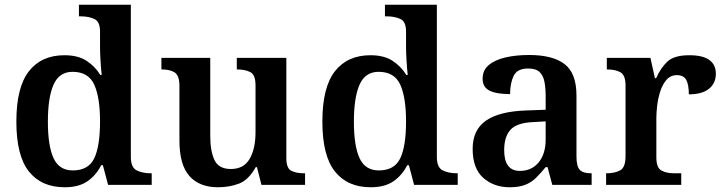

<svg xmlns="http://www.w3.org/2000/svg" viewBox="-20 -780 3055 810"><path d="M253 10Q155 10 102 -56.5Q49 -123 49 -267Q49 -412 102 -479.5Q155 -547 252 -547Q309 -547 345 -523.5Q381 -500 403 -464H409Q406 -491 404 -524.5Q402 -558 402 -582V-647Q402 -689 378 -700Q354 -711 321 -711H313V-760H532V-118Q532 -73 557 -61Q582 -49 615 -49H620V0H436L414 -83H407Q385 -40 348.5 -15Q312 10 253 10ZM287 -61Q353 -61 377.5 -112Q402 -163 402 -268Q402 -369 377.5 -423Q353 -477 286 -477Q230 -477 206 -423Q182 -369 182 -267Q182 -164 206 -112.5Q230 -61 287 -61Z M900 10Q821 10 779 -37.5Q737 -85 737 -187V-417Q737 -461 717.5 -474Q698 -487 663 -487H661V-536H867V-207Q867 -142 885 -104.5Q903 -67 954 -67Q1008 -67 1033 -109.5Q1058 -152 1058 -223V-420Q1058 -465 1035.5 -476Q1013 -487 982 -487H979V-536H1188V-113Q1188 -70 1209 -59.5Q1230 -49 1261 -49H1267V0H1083L1064 -75H1059Q1029 -21 988.5 -5.5Q948 10 900 10Z M1544 10Q1446 10 1393 -56.5Q1340 -123 1340 -267Q1340 -412 1393 -479.5Q1446 -547 1543 -547Q1600 -547 1636 -523.5Q1672 -500 1694 -464H1700Q1697 -491 1695 -524.5Q1693 -558 1693 -582V-647Q1693 -689 1669 -700Q1645 -711 1612 -711H1604V-760H1823V-118Q1823 -73 1848 -61Q1873 -49 1906 -49H1911V0H1727L1705 -83H1698Q1676 -40 1639.5 -15Q1603 10 1544 10ZM1578 -61Q1644 -61 1668.5 -112Q1693 -163 1693 -268Q1693 -369 1668.5 -423Q1644 -477 1577 -477Q1521 -477 1497 -423Q1473 -369 1473 -267Q1473 -164 1497 -112.5Q1521 -61 1578 -61Z M2130 10Q2064 10 2019 -29.5Q1974 -69 1974 -152Q1974 -232 2030 -271Q2086 -310 2199 -314L2282 -317V-374Q2282 -408 2277 -434.5Q2272 -461 2256.5 -476Q2241 -491 2208 -491Q2162 -491 2147 -460Q2132 -429 2132 -383Q2075 -383 2045.5 -397.5Q2016 -412 2016 -448Q2016 -484 2042.5 -506Q2069 -528 2113.5 -538Q2158 -548 2212 -548Q2312 -548 2362 -509.5Q2412 -471 2412 -377V-120Q2412 -79 2425.5 -64Q2439 -49 2473 -49H2476V0H2310L2290 -75H2282Q2260 -48 2240.5 -29Q2221 -10 2195 0Q2169 10 2130 10ZM2173 -59Q2223 -59 2252.5 -95Q2282 -131 2282 -191V-268L2230 -265Q2160 -262 2133.5 -232.5Q2107 -203 2107 -147Q2107 -59 2173 -59Z M2537 0V-49H2540Q2574 -49 2596.5 -61.5Q2619 -74 2619 -121V-419Q2619 -463 2597.5 -475Q2576 -487 2543 -487H2540V-536H2724L2743 -450H2748Q2768 -495 2796.5 -521Q2825 -547 2888 -547Q2945 -547 2972.5 -527Q3000 -507 3000 -469Q3000 -429 2971 -405.5Q2942 -382 2886 -382Q2886 -423 2875 -443Q2864 -463 2836 -463Q2809 -463 2792 -443.5Q2775 -424 2765.5 -394.5Q2756 -365 2752.5 -334.5Q2749 -304 2749 -283V-116Q2749 -72 2770.5 -60.5Q2792 -49 2823 -49H2854V0Z"/></svg>

Font: Noto Serif NP Hmong SemiBold
Style: Regular
Weight: 600
Designer: Dalton Maag Ltd
Foundry: Dalton Maag Ltd
Version: Version 1.001; ttfautohint (v1.8.4.7-5d5b)